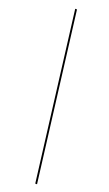

<svg xmlns="http://www.w3.org/2000/svg" viewBox="-157 -781 489 863"><g transform="rotate(20 87.5 -350.0)"><path d="M50 -750H41.5L141.5 50H150Z"/></g></svg>

Font: Picaflor 48 pt
Style: Regular
Weight: 400
Designer: Ariel Martín Pérez
Foundry: Tunera Type Foundry
Version: Version 1.000;hotconv 1.0.109;makeotfexe 2.5.65596